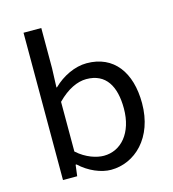

<svg xmlns="http://www.w3.org/2000/svg" viewBox="-122 -931 944 1045"><g transform="rotate(-15 350.0 -408.0)"><path d="M200 -63C252 -14 320 14 375 14C509 14 631 -98 631 -293C631 -467 548 -581 395 -581C329 -581 258 -547 206 -496H203L207 -604V-830H107V0H187L195 -63ZM528 -291C528 -153 454 -70 357 -70C318 -70 259 -87 207 -134V-414C264 -472 321 -498 371 -498C482 -498 528 -415 528 -291Z"/></g></svg>

Font: Kawkab Mono Light
Style: Bold
Weight: 400
Monospace: yes
Designer: Abdullah Arif
Foundry: Abdullah Arif
Version: Version 1.000;PS 000.500;hotconv 1.0.88;makeotf.lib2.5.64775